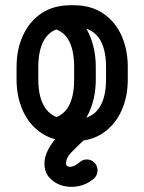

<svg xmlns="http://www.w3.org/2000/svg" viewBox="-20 -541 558 742"><path d="M44 -281.8Q44 -350 68.8 -404Q93.5 -458 140 -489.4Q186.5 -520.8 253.5 -520.8H265.2Q331.2 -520.8 378.1 -489.4Q425 -458 449.4 -404Q473.8 -350 473.8 -281.8V-233.8Q473.8 -166.2 449 -112.1Q424.2 -58 377.8 -26.6Q331.2 4.8 265.2 4.8H253.5Q187.2 4.8 140.4 -26.6Q93.5 -58 68.8 -112.1Q44 -166.2 44 -233.8ZM128 -281.8V-233.8Q128 -158.5 158.4 -118.8Q188.8 -79 253.5 -79H265.2Q329 -79 359.4 -118.8Q389.8 -158.5 389.8 -233.8V-281.8Q389.8 -357.8 359.9 -397.4Q330 -437 265.2 -437H253.5Q187.8 -437 157.9 -397.4Q128 -357.8 128 -281.8ZM171.8 -433.8 254.8 -489Q301.5 -461.8 325.9 -406Q350.2 -350.2 350.2 -281.8V-233.8Q350.2 -169.2 328.2 -115.8Q306.2 -62.2 263.5 -32.5L172.5 -81.5Q220.5 -89.2 243.5 -127.6Q266.5 -166 266.5 -233.8V-281.8Q266.5 -350.8 243.4 -388.8Q220.2 -426.8 171.8 -433.8ZM288.8 85Q300.8 75.2 315 75.2Q332.5 75.2 344.8 87.5Q357 99.8 357 117.2Q357 137 342 150.2Q314.8 172.8 281.8 178.8Q248.8 184.8 219.2 175.9Q189.8 167 170.8 145.5Q151.8 124 151.8 91Q151.8 63 167.6 34.6Q183.5 6.2 205.2 -17.6Q227 -41.5 243.5 -56.2Q255 -67.2 270.5 -67.2Q288 -67.2 300.2 -54.6Q312.5 -42 312.5 -25.2Q312.5 -6.5 298.2 6.2Q273.8 28.8 254.5 49.2Q235.2 69.8 235.2 91Q235.2 98.5 242.1 102Q249 105.5 261 101.9Q273 98.2 288.8 85Z"/></svg>

Font: Libertine-Super Thin
Style: Regular
Weight: 100
Designer: Bastien Sozeau
Foundry: NBR — Bastien Sozeau
Version: Version 2.003;gftools[0.9.33]